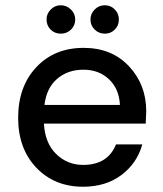

<svg xmlns="http://www.w3.org/2000/svg" viewBox="-20 -698 619 730"><path d="M296 12Q187 12 118 -60.5Q49 -133 49 -250Q49 -369 118 -442.5Q187 -516 298 -516Q405 -516 470.5 -446Q536 -376 536 -275L534 -228H147Q151 -154 193.5 -112.5Q236 -71 296 -71Q390 -71 421 -149H521Q501 -77 441.5 -32.5Q382 12 296 12ZM157 -624Q157 -646 173 -662Q189 -678 211 -678Q233 -678 249.5 -662Q266 -646 266 -624Q266 -601 250 -585.5Q234 -570 211 -570Q188 -570 172.5 -585.5Q157 -601 157 -624ZM379 -570Q356 -570 340 -585.5Q324 -601 324 -624Q324 -646 340 -662Q356 -678 379 -678Q401 -678 416.5 -662Q432 -646 432 -624Q432 -601 416.5 -585.5Q401 -570 379 -570ZM149 -299H436Q433 -360 394.5 -396.5Q356 -433 297 -433Q238 -433 197.5 -398.5Q157 -364 149 -299Z"/></svg>

Font: AWOL-DM Medium
Style: Regular
Weight: 500
Designer: Colophon Foundry, Jonny Pinhorn, Mikhail Sharanda
Foundry: Colophon Foundry
Version: Version 1.000;Glyphs 3.2.3 (3260)